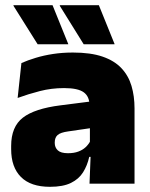

<svg xmlns="http://www.w3.org/2000/svg" viewBox="-20 -708 578 740"><path d="M325 0 330 -126 326.5 -130.5V-283.5L325 -301.5Q325 -336 302.8 -352.2Q280.5 -368.5 227 -368.5Q178.5 -368.5 133.8 -357Q89 -345.5 48 -330.5L62.5 -465Q87.5 -476 118 -485.2Q148.5 -494.5 184.5 -500Q220.5 -505.5 261 -505.5Q329.5 -505.5 375.2 -489.8Q421 -474 448 -445.2Q475 -416.5 486.8 -377Q498.5 -337.5 498.5 -290V0ZM172.5 12Q98.5 12 60.8 -25.8Q23 -63.5 23 -133V-145.5Q23 -219.5 68.2 -254.5Q113.5 -289.5 213 -302L338.5 -318L349 -217L242.5 -201.5Q213.5 -197.5 202.2 -187.8Q191 -178 191 -159V-157Q191 -139.5 202.8 -128.5Q214.5 -117.5 242 -117.5Q265 -117.5 281.8 -123.8Q298.5 -130 309.8 -140.5Q321 -151 327.5 -163.5L352.5 -103.5H324Q316.5 -70 300.2 -44Q284 -18 253.5 -3Q223 12 172.5 12ZM182.5 -688 243 -538.5V-537.5H125L32 -685.5V-688ZM361 -688 421.5 -538.5V-537.5H302.5L210.5 -685.5V-688Z"/></svg>

Font: Anek Latin ExtraBold
Style: Regular
Weight: 800
Designer: Yesha Goshar
Foundry: Ek Type
Version: Version 1.003